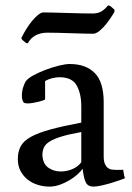

<svg xmlns="http://www.w3.org/2000/svg" viewBox="-20 -679 490 711"><path d="M402 -632Q401 -630 393 -617.5Q385 -605 374 -591Q363 -577 349.5 -565.5Q336 -554 324 -554Q317 -554 294 -554.5Q271 -555 244 -556Q217 -557 191.5 -557.5Q166 -558 156 -558Q105 -558 83 -519Q80 -518 76 -520.5Q72 -523 62 -532Q57 -538 62 -544Q68 -556 77.5 -571.5Q87 -587 98 -600.5Q109 -614 120.5 -623.5Q132 -633 141 -633Q147 -633 172 -632.5Q197 -632 227 -631Q257 -630 284.5 -629.5Q312 -629 322 -629Q343 -629 356 -637Q369 -645 380 -659Q384 -659 387.5 -657Q391 -655 403 -644Q406 -639 402 -632ZM281 -190Q236 -182 208 -173.5Q180 -165 164 -155Q148 -145 142.5 -132.5Q137 -120 137 -104Q139 -72 159 -58Q179 -44 205 -44Q227 -44 247.5 -52.5Q268 -61 281 -78ZM429 -50Q434 -50 436 -51L438 -39Q439 -28 443 -19Q439 -17 424.5 -12Q410 -7 392 -1.5Q374 4 355.5 8Q337 12 326 12Q306 12 298 -3Q290 -18 286 -54Q278 -43 265.5 -32Q253 -21 237 -11.5Q221 -2 203.5 4.5Q186 11 168 12H163Q141 12 120 5.5Q99 -1 82.5 -14Q66 -27 56 -46Q46 -65 46 -90Q46 -117 56.5 -137Q67 -157 94 -172Q121 -187 166.5 -199.5Q212 -212 281 -225V-285Q281 -332 264 -362.5Q247 -393 200 -393Q188 -393 173.5 -389.5Q159 -386 147 -379V-311Q147 -310 140.5 -307.5Q134 -305 124 -302.5Q114 -300 102.5 -298Q91 -296 82 -296Q77 -296 69 -298Q61 -306 61 -325Q61 -342 66.5 -358Q72 -374 77 -380Q85 -390 105.5 -401Q126 -412 150 -421Q174 -430 198.5 -436Q223 -442 238 -442Q298 -442 331 -408.5Q364 -375 364 -300V-100Q364 -82 368.5 -72Q373 -62 379.5 -57Q386 -52 393.5 -51Q401 -50 408 -50Z"/></svg>

Font: Lusitana
Style: Regular
Weight: 400
Designer: Ana Paula Megda
Foundry: Ana Paula Megda
Version: Version 1.000; ttfautohint (v1.1) -l 8 -r 50 -G 200 -x 14 -D